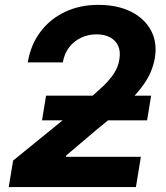

<svg xmlns="http://www.w3.org/2000/svg" viewBox="-20 -757 670 777"><path d="M15.3 0 33.1 -107.2 330.7 -349.1Q369.5 -381.7 397.4 -408.4Q425.2 -435.1 441.8 -460.8Q458.4 -486.5 463 -515.9Q468.5 -548.7 458.2 -571.3Q447.8 -594 425.3 -606Q402.8 -618 370.5 -618Q336.9 -618 308 -604.3Q279.2 -590.6 259.7 -565.4Q240.3 -540.1 234.2 -504.4H92.3Q104.1 -575.4 143.1 -627.6Q182.1 -679.7 242.3 -708.5Q302.5 -737.3 378 -737.3Q455.3 -737.3 510.3 -709.7Q565.2 -682.1 591.2 -633.6Q617.1 -585.1 606.6 -522.1Q601.4 -491.6 588.3 -461.8Q575.3 -432.1 549.7 -399.4Q524.2 -366.7 481.9 -326.9Q439.6 -287.1 375.9 -236.3L247.8 -127.7L246.8 -122.4H550.1L530.1 0ZM150 -269.9 166.4 -369.8H591.6L575.2 -269.9Z"/></svg>

Font: Inter Variable
Style: Italic
Weight: 400
Italic angle: -9.39999°
Designer: Rasmus Andersson
Foundry: rsms
Version: Version 4.001;git-9221beed3